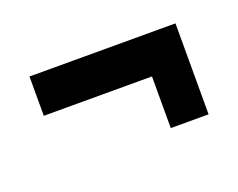

<svg xmlns="http://www.w3.org/2000/svg" viewBox="-40 -325 299 241"><g transform="rotate(-20 109.5 -205.0)"><path d="M156.5 -144.5H207V-266H12V-213.5H156.5Z"/></g></svg>

Font: Anybody UltraCondensed
Style: Regular
Weight: 400
Width: 1
Version: Version 1.113;gftools[0.9.25]